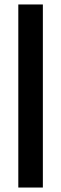

<svg xmlns="http://www.w3.org/2000/svg" viewBox="-20 -740 274 860"><path d="M62 100V-720H172V100Z"/></svg>

Font: Host Grotesk Light Medium
Style: Regular
Weight: 500
Version: Version 1.003